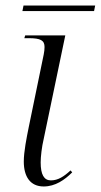

<svg xmlns="http://www.w3.org/2000/svg" viewBox="-20 -664 364 694"><path d="M61 -624H320L324 -644H65ZM138 10C180 10 214 -14 241 -41L235 -48C211 -26 190 -12 164 -12C139 -12 127 -33 127 -77C127 -97 131 -133 138 -162L216 -536H71L68 -526H84C127 -526 141 -518 141 -494C141 -486 140 -477 138 -467L84 -205C76 -165 66 -116 66 -80C66 -26 89 10 138 10Z"/></svg>

Font: Noto Serif Display SemiCondensed Light
Style: Italic
Weight: 300
Width: 4
Italic angle: -12°
Designer: Monotype Design Team
Foundry: Monotype Imaging Inc.
Version: Version 2.009